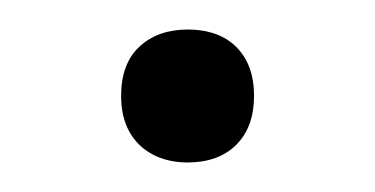

<svg xmlns="http://www.w3.org/2000/svg" viewBox="-20 -394 254 130"><path d="M107 -284Q93.5 -284 83.2 -289.5Q73 -295 67.5 -305Q62 -315 62 -329Q62 -351 74.5 -362.5Q87 -374 107 -374Q121 -374 131 -368.8Q141 -363.5 146.5 -353.5Q152 -343.5 152 -329Q152 -308 140 -296Q128 -284 107 -284Z"/></svg>

Font: Commissioner Thin
Style: Regular
Weight: 100
Designer: Kostas Bartsokas
Foundry: Kostas Bartsokas
Version: Version 1.001;gftools[0.9.23]